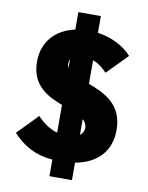

<svg xmlns="http://www.w3.org/2000/svg" viewBox="-98 -880 808 1051"><g transform="rotate(10 306.5 -355.0)"><path d="M251 101H376V4C499 -19 569 -94 569 -211C569 -355 466 -401 376 -434V-566C403 -556 429 -537 455 -510L566 -623C521 -673 453 -707 376 -718V-811H251V-714C144 -691 75 -616 75 -505C75 -374 166 -327 251 -295V-141C209 -153 173 -178 139 -214L29 -101C90 -34 159 1 251 9ZM245 -524C245 -533 247 -541 251 -548V-500C247 -507 245 -515 245 -524ZM376 -151V-238C390 -226 398 -212 398 -193C398 -175 390 -161 376 -151Z"/></g></svg>

Font: MV Cash ExtraBold
Style: Regular
Weight: 800
Designer: Rodrigo Fuenzalida
Foundry: fragTYPE
Version: Version 1.100;Glyphs 3.1.2 (3151)